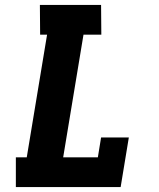

<svg xmlns="http://www.w3.org/2000/svg" viewBox="-20 -755 640 775"><path d="M44 0V-120H88L170 -615H142L141 -735H388L389 -615H317L235 -120H375L388 -200H500L467 0Z"/></svg>

Font: Iosevka Etoile Heavy
Style: Italic
Weight: 900
Italic angle: -9°
Designer: Belleve Invis
Foundry: Belleve Invis
Version: Version 22.1.2; ttfautohint (v1.8.4)